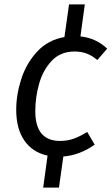

<svg xmlns="http://www.w3.org/2000/svg" viewBox="-20 -703 511 876"><path d="M141 -196Q141 -60 254 -60Q287 -60 315.5 -70Q344 -80 378 -101L412 -43Q344 5 269 11L249 153H177L197 7Q128 -8 91 -62Q54 -116 54 -202Q54 -271 77 -342.5Q100 -414 149.5 -467.5Q199 -521 274 -534L295 -683H367L347 -537Q419 -529 469 -481L424 -429Q401 -449 376 -458.5Q351 -468 320 -468Q256 -468 216 -425.5Q176 -383 158.5 -321Q141 -259 141 -196Z"/></svg>

Font: Fira Sans Book
Style: Italic
Weight: 350
Italic angle: -8°
Designer: bBox Type GmbH & Carrois Corporate GbR & Edenspiekermann AG
Foundry: bBox Type GmbH & Carrois Corporate GbR & Edenspiekermann AG
Version: Version 4.301